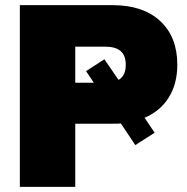

<svg xmlns="http://www.w3.org/2000/svg" viewBox="-20 -725 727 745"><path d="M541 -268 580 -210 505 -162 449 -246Q439 -245 417 -245H272V0H57V-705H417Q535 -705 601.5 -643.5Q668 -582 668 -474Q668 -400 635 -347Q602 -294 541 -268ZM440 -415Q468 -431 468 -473Q468 -510 448 -527Q428 -544 387 -544H272V-404H344L314 -449L385 -495Z"/></svg>

Font: Nunito Sans Heavy
Style: Regular
Weight: 400
Designer: Vernon Adams
Foundry: Vernon Adams
Version: Version 2.500